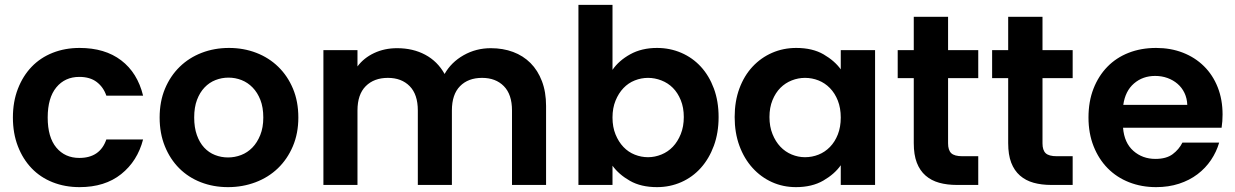

<svg xmlns="http://www.w3.org/2000/svg" viewBox="-20 -760 5077 789"><path d="M33 -277Q33 -342 53.5 -395Q74 -448 110 -485.5Q146 -523 196.5 -543Q247 -563 307 -563Q411 -563 478 -512Q545 -461 568 -367H417Q405 -402 377.5 -423Q350 -444 306 -444Q247 -444 211.5 -401Q176 -358 176 -277Q176 -196 211.5 -153.5Q247 -111 306 -111Q391 -111 417 -187H568Q545 -98 478 -44.5Q411 9 307 9Q247 9 196.5 -11Q146 -31 110 -68.5Q74 -106 53.5 -159Q33 -212 33 -277Z M1206 -277Q1206 -212 1183.5 -159Q1161 -106 1122 -68.5Q1083 -31 1030 -11Q977 9 917 9Q857 9 805.5 -11Q754 -31 716.5 -68.5Q679 -106 657.5 -159Q636 -212 636 -277Q636 -343 658 -395.5Q680 -448 718.5 -485.5Q757 -523 809 -543Q861 -563 921 -563Q981 -563 1033 -543Q1085 -523 1123.5 -485.5Q1162 -448 1184 -395.5Q1206 -343 1206 -277ZM778 -277Q778 -236 789 -205Q800 -174 819 -153.5Q838 -133 863.5 -123Q889 -113 917 -113Q945 -113 971 -123Q997 -133 1017 -153.5Q1037 -174 1049.5 -205Q1062 -236 1062 -277Q1062 -319 1050 -349.5Q1038 -380 1018 -400.5Q998 -421 972.5 -431Q947 -441 919 -441Q891 -441 865.5 -431Q840 -421 820.5 -400.5Q801 -380 789.5 -349.5Q778 -319 778 -277Z M2084 -306Q2084 -372 2050.5 -406Q2017 -440 1961 -440Q1904 -440 1870.5 -406Q1837 -372 1837 -306V0H1697V-306Q1697 -372 1663.5 -406Q1630 -440 1574 -440Q1517 -440 1483 -406Q1449 -372 1449 -306V0H1309V-554H1449V-487Q1475 -522 1517.5 -542Q1560 -562 1612 -562Q1677 -562 1727.5 -535Q1778 -508 1807 -456Q1834 -504 1885 -533Q1936 -562 1997 -562Q2047 -562 2088.5 -546.5Q2130 -531 2160 -501Q2190 -471 2207 -426.5Q2224 -382 2224 -325V0H2084Z M2497 -473Q2523 -511 2570 -537Q2617 -563 2680 -563Q2733 -563 2779.5 -543Q2826 -523 2860 -486Q2894 -449 2913.5 -396.5Q2933 -344 2933 -279Q2933 -214 2913.5 -161Q2894 -108 2860 -70Q2826 -32 2779.5 -11.5Q2733 9 2680 9Q2614 9 2568.5 -17Q2523 -43 2497 -79V0H2357V-740H2497ZM2790 -279Q2790 -318 2777.5 -348.5Q2765 -379 2745 -399Q2725 -419 2698 -429.5Q2671 -440 2643 -440Q2615 -440 2588.5 -429.5Q2562 -419 2542 -398Q2522 -377 2509.5 -346.5Q2497 -316 2497 -277Q2497 -238 2509.5 -207.5Q2522 -177 2542 -156Q2562 -135 2588.5 -124.5Q2615 -114 2643 -114Q2671 -114 2698 -125Q2725 -136 2745 -157Q2765 -178 2777.5 -209Q2790 -240 2790 -279Z M2999 -279Q2999 -344 3018.5 -396.5Q3038 -449 3072.5 -486Q3107 -523 3153 -543Q3199 -563 3252 -563Q3319 -563 3364.5 -536.5Q3410 -510 3435 -475V-554H3576V0H3435V-81Q3410 -45 3363.5 -18Q3317 9 3251 9Q3198 9 3152.5 -11.5Q3107 -32 3072.5 -70Q3038 -108 3018.5 -161Q2999 -214 2999 -279ZM3435 -277Q3435 -316 3423 -346.5Q3411 -377 3390.5 -398Q3370 -419 3343.5 -429.5Q3317 -440 3288 -440Q3260 -440 3233.5 -429.5Q3207 -419 3187 -399Q3167 -379 3154.5 -348.5Q3142 -318 3142 -279Q3142 -240 3154.5 -209Q3167 -178 3187 -157Q3207 -136 3233.5 -125Q3260 -114 3288 -114Q3317 -114 3343.5 -124.5Q3370 -135 3390.5 -156Q3411 -177 3423 -207.5Q3435 -238 3435 -277Z M3735 -439H3669V-554H3735V-691H3876V-554H4000V-439H3876V-171Q3876 -143 3889 -130.5Q3902 -118 3935 -118H4000V0H3912Q3872 0 3839.5 -9Q3807 -18 3783.5 -38.5Q3760 -59 3747.5 -91.5Q3735 -124 3735 -172Z M4123 -439H4057V-554H4123V-691H4264V-554H4388V-439H4264V-171Q4264 -143 4277 -130.5Q4290 -118 4323 -118H4388V0H4300Q4260 0 4227.5 -9Q4195 -18 4171.5 -38.5Q4148 -59 4135.5 -91.5Q4123 -124 4123 -172Z M4727 -448Q4676 -448 4640 -417Q4604 -386 4596 -329H4859Q4858 -356 4847.5 -378Q4837 -400 4819 -415.5Q4801 -431 4777.5 -439.5Q4754 -448 4727 -448ZM4990 -174Q4979 -136 4956.5 -102.5Q4934 -69 4901 -44Q4868 -19 4825 -5Q4782 9 4731 9Q4671 9 4620 -11Q4569 -31 4532 -68.5Q4495 -106 4474 -159Q4453 -212 4453 -277Q4453 -343 4473.5 -395.5Q4494 -448 4530.5 -485.5Q4567 -523 4618 -543Q4669 -563 4731 -563Q4791 -563 4841 -543.5Q4891 -524 4927.5 -488Q4964 -452 4984 -401.5Q5004 -351 5004 -289Q5004 -275 5003 -262Q5002 -249 5000 -235H4595Q4600 -173 4637.5 -140Q4675 -107 4728 -107Q4773 -107 4799 -126.5Q4825 -146 4839 -174Z"/></svg>

Font: Poppins SemiBold
Style: Regular
Weight: 600
Designer: Ninad Kale (Devanagari), Jonny Pinhorn (Latin)
Foundry: Indian Type Foundry
Version: Version 3.002 2017